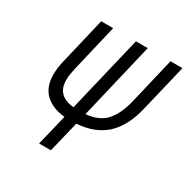

<svg xmlns="http://www.w3.org/2000/svg" viewBox="-158 -833 951 972"><g transform="rotate(30 317.5 -346.5)"><path d="M197 0 241 -181Q171 -187 128 -226Q85 -265 85 -341Q85 -358 87.5 -377.5Q90 -397 95 -418L160 -693H230L166 -423Q161 -402 158 -383.5Q155 -365 155 -348Q155 -255 256 -246L363 -693H432L326 -246Q404 -253 443 -298Q482 -343 501 -423L565 -693H635L569 -418Q542 -304 478.5 -246Q415 -188 310 -181L266 0Z"/></g></svg>

Font: Ubuntu Sans Condensed
Style: Italic
Weight: 400
Width: 3
Italic angle: -13.5°
Designer: Dalton Maag Ltd
Foundry: Dalton Maag Ltd
Version: Version 1.006; ttfautohint (v1.8.4.7-5d5b)